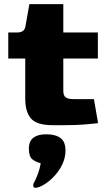

<svg xmlns="http://www.w3.org/2000/svg" viewBox="-20 -605 514 928"><path d="M234 0Q158 0 130 -32Q102 -64 102 -128V-322H20V-448H62Q79 -448 89.5 -454.5Q100 -461 103 -478L122 -585H286V-448H453V-322H286V-167Q286 -142 298 -134Q310 -126 334 -126H434L454 -10Q433 -7 390 -3.5Q347 0 296 0ZM161.7 301.1Q144.4 306 141.5 296.5Q138.6 287 144.4 277.1Q151 267.2 161.7 239.1Q172.5 211 176.6 183.7Q152.6 177.9 136.1 164.7Q119.6 151.5 119.6 113.4Q119.6 77.1 141.5 60.5Q163.4 44 203.1 44Q247.7 44 272.1 61.8Q296.5 79.6 296.5 122.5Q296.5 155.6 282.8 185.8Q269.2 215.9 248.1 239.9Q227 263.9 203.9 280Q180.7 296.1 161.7 301.1Z"/></svg>

Font: Goldman
Style: Bold
Weight: 700
Designer: Jaikishan Patel
Version: Version 1.000; ttfautohint (v1.8.3)